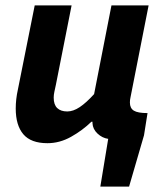

<svg xmlns="http://www.w3.org/2000/svg" viewBox="-20 -516 614 708"><path d="M350 172 379 -4Q357 -7 339.5 -23.5Q322 -40 321 -62Q321 -63 321 -64.5Q321 -66 321 -67H317Q284 -35 242 -11.5Q200 12 155 12Q94 12 66 -21Q38 -54 38 -116Q38 -133 40 -150.5Q42 -168 46 -186L108 -496H244L186 -203Q183 -189 180.5 -177.5Q178 -166 178 -156Q178 -130 191 -117.5Q204 -105 228 -105Q250 -105 274 -121Q298 -137 327 -169L391 -496H528L461 -156Q460 -152 459.5 -147.5Q459 -143 459 -138Q459 -117 473.5 -108Q488 -99 524 -99L511 -17L456 172Z"/></svg>

Font: Source Sans 3
Style: Bold Italic
Weight: 700
Italic angle: -11°
Designer: Paul D. Hunt
Foundry: Adobe
Version: Version 3.052;hotconv 1.1.0;makeotfexe 2.6.0